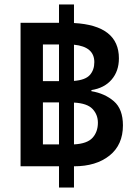

<svg xmlns="http://www.w3.org/2000/svg" viewBox="-20 -780 622 859"><path d="M530 -219Q530 -292 489.5 -327Q449 -362 389 -372V-377Q447 -386 479.5 -424Q512 -462 512 -519Q512 -666 311 -677V-760H244V-678H72V-36H244V59H311V-36Q410 -36 470 -84Q530 -132 530 -219ZM172 -417V-581H244V-417ZM402 -502Q402 -467 382 -444.5Q362 -422 311 -418V-580Q402 -571 402 -502ZM172 -134V-322H244V-134ZM418 -231Q418 -190 394 -163.5Q370 -137 311 -134V-321Q370 -318 394 -292.5Q418 -267 418 -231Z"/></svg>

Font: Noto Sans Thai UI Semi
Style: Regular
Weight: 600
Designer: Monotype Design Team
Foundry: Monotype Imaging Inc.
Version: Version 1.901